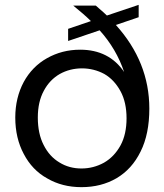

<svg xmlns="http://www.w3.org/2000/svg" viewBox="-20 -763 678 792"><path d="M458 -660C458 -660 552 -692 552 -692C552 -692 552 -743 552 -743C552 -743 421 -699 421 -699C421 -699 421 -699 421 -699C417 -703 402 -717 375 -740C375 -740 282 -740 282 -740C282 -740 282 -740 282 -740C309 -718 334 -697 355 -676C355 -676 261 -644 261 -644C261 -644 261 -594 261 -594C261 -594 391 -638 391 -638C391 -638 391 -638 391 -638C437 -587 471 -529 492 -466C492 -466 492 -466 492 -466C451 -527 390 -558 311 -558C311 -558 311 -558 311 -558C260 -558 215 -546 174 -523C133 -500 101 -467 78 -425C55 -382 43 -333 43 -278C43 -278 43 -278 43 -278C43 -221 55 -171 78 -128C101 -84 133 -50 175 -27C216 -3 263 9 316 9C316 9 316 9 316 9C370 9 418 -3 461 -28C503 -53 536 -89 560 -138C584 -186 596 -245 596 -315C596 -315 596 -315 596 -315C596 -443 550 -558 458 -660ZM316 -68C316 -68 316 -68 316 -68C283 -68 252 -76 225 -93C198 -109 176 -133 160 -165C144 -196 136 -234 136 -278C136 -278 136 -278 136 -278C136 -321 144 -358 161 -389C177 -419 199 -442 227 -458C254 -473 285 -481 318 -481C318 -481 318 -481 318 -481C351 -481 382 -473 410 -458C438 -442 460 -418 477 -387C494 -356 502 -318 502 -275C502 -275 502 -275 502 -275C502 -232 494 -194 477 -163C460 -132 437 -108 409 -92C380 -76 349 -68 316 -68Z"/></svg>

Font: Girnar Poppins
Style: Regular
Weight: 500
Designer: Ninad Kale (Devanagari), Jonny Pinhorn (Latin)
Foundry: Indian Type Foundry
Version: ""